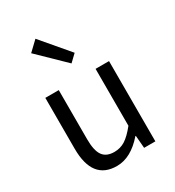

<svg xmlns="http://www.w3.org/2000/svg" viewBox="-208 -992 1023 1125"><g transform="rotate(-30 303.5 -429.5)"><path d="M250 13Q85 13 85 -199V-543H176V-210Q176 -134 200 -100Q224 -66 278 -66Q319 -66 352 -87Q385 -108 425 -158V-543H516V0H440L433 -85H430Q345 13 250 13ZM319 -641 144 -811 208 -872 366 -686Z"/></g></svg>

Font: Noto Sans SC
Style: Regular
Weight: 400
Designer: Ryoko NISHIZUKA  (kana, bopomofo & ideographs); Paul D. Hunt (Latin, Greek & Cyrillic); Sandoll Communications , Soo-you
Foundry: Adobe
Version: Version 2.002;hotconv 1.0.116;makeotfexe 2.5.65601